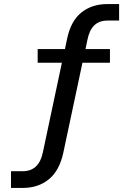

<svg xmlns="http://www.w3.org/2000/svg" viewBox="-20 -736 640 943"><path d="M409 -539 400 -495H520V-428H385L291 14Q272 102 220 144.5Q168 187 92 187H34V105H91Q131 105 156 82Q181 59 191 10L284 -428H165V-495H299L309 -543Q327 -632 379 -674Q431 -716 507 -716H565V-635H508Q468 -635 443.5 -612Q419 -589 409 -539Z"/></svg>

Font: Muli SemiBold
Style: Regular
Weight: 600
Designer: Vernon Adams
Foundry: Vernon Adams
Version: Version 2.000